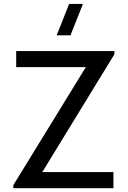

<svg xmlns="http://www.w3.org/2000/svg" viewBox="-20 -988 670 1008"><path d="M50 0H575.5V-84.5H202L580.5 -703V-720H65V-635.5H430.5L50 -16ZM277.5 -802.5H350L415.5 -967.5H343Z"/></svg>

Font: Eudonet Medium
Style: Regular
Weight: 500
Designer: Mikhail Sharanda
Foundry: Mikhail Sharanda
Version: Version 4.503;Glyphs 3.1.2 (3151)